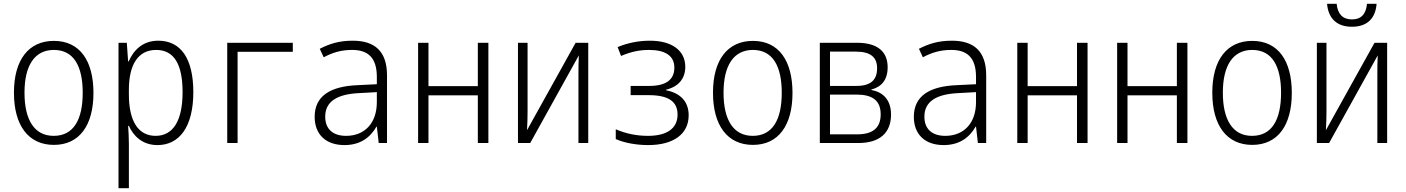

<svg xmlns="http://www.w3.org/2000/svg" viewBox="-20 -759 7460 1019"><path d="M266 10C401 10 476 -93 476 -266C476 -436 404 -542 266 -542C133 -542 54 -443 54 -267C54 -93 131 10 266 10ZM265 -38C162 -38 110 -123 110 -267C110 -412 164 -494 266 -494C373 -494 419 -405 419 -267C419 -123 370 -38 265 -38Z M609 240H664V4C664 -28 662 -64 660 -91H664C688 -38 735 11 816 11C932 11 1006 -86 1006 -270C1006 -449 939 -543 820 -543C736 -543 688 -491 663 -433H660L653 -532H609ZM806 -38C713 -38 664 -117 664 -258V-282C664 -413 711 -494 809 -494C903 -494 949 -419 949 -270C949 -114 896 -38 806 -38Z M1186 0H1241V-484H1534V-532H1186Z M1808 11C1894 11 1946 -31 1978 -87H1980L1990 0H2034V-359C2034 -487 1969 -543 1852 -543C1778 -543 1728 -526 1677 -500L1698 -455C1745 -480 1790 -494 1849 -494C1930 -494 1980 -456 1980 -351V-312L1878 -307C1732 -301 1650 -249 1650 -139C1650 -45 1710 11 1808 11ZM1817 -38C1749 -38 1706 -72 1706 -140C1706 -221 1770 -260 1889 -265L1980 -270V-217C1980 -104 1914 -38 1817 -38Z M2199 0H2254V-253H2516V0H2572V-532H2516V-302H2254V-532H2199Z M2729 0H2794L3052 -465C3050 -429 3050 -394 3050 -359V0H3102V-532H3035L2777 -68C2779 -104 2780 -135 2780 -169V-532H2729Z M3420 11C3555 11 3635 -48 3635 -147C3635 -220 3591 -265 3515 -280V-283C3582 -299 3617 -343 3617 -404C3617 -491 3546 -543 3429 -543C3367 -543 3307 -530 3258 -509L3276 -462C3332 -486 3378 -494 3425 -494C3512 -494 3559 -462 3559 -400C3559 -337 3516 -303 3426 -303H3327V-254H3423C3528 -254 3576 -220 3576 -151C3576 -77 3519 -38 3419 -38C3360 -38 3303 -49 3248 -73V-21C3292 -1 3357 11 3420 11Z M3976 10C4111 10 4186 -93 4186 -266C4186 -436 4114 -542 3976 -542C3843 -542 3764 -443 3764 -267C3764 -93 3841 10 3976 10ZM3975 -38C3872 -38 3820 -123 3820 -267C3820 -412 3874 -494 3976 -494C4083 -494 4129 -405 4129 -267C4129 -123 4080 -38 3975 -38Z M4331 0H4536C4651 0 4709 -56 4709 -151C4709 -225 4670 -270 4605 -281V-284C4659 -298 4691 -336 4691 -402C4691 -483 4640 -532 4528 -532H4331ZM4385 -303V-485H4523C4603 -485 4635 -453 4635 -397C4635 -335 4602 -303 4525 -303ZM4385 -46V-257H4526C4610 -257 4654 -226 4654 -152C4654 -81 4613 -46 4529 -46Z M4988 11C5074 11 5126 -31 5158 -87H5160L5170 0H5214V-359C5214 -487 5149 -543 5032 -543C4958 -543 4908 -526 4857 -500L4878 -455C4925 -480 4970 -494 5029 -494C5110 -494 5160 -456 5160 -351V-312L5058 -307C4912 -301 4830 -249 4830 -139C4830 -45 4890 11 4988 11ZM4997 -38C4929 -38 4886 -72 4886 -140C4886 -221 4950 -260 5069 -265L5160 -270V-217C5160 -104 5094 -38 4997 -38Z M5379 0H5434V-253H5696V0H5752V-532H5696V-302H5434V-532H5379Z M5909 0H5964V-253H6226V0H6282V-532H6226V-302H5964V-532H5909Z M6626 10C6761 10 6836 -93 6836 -266C6836 -436 6764 -542 6626 -542C6493 -542 6414 -443 6414 -267C6414 -93 6491 10 6626 10ZM6625 -38C6522 -38 6470 -123 6470 -267C6470 -412 6524 -494 6626 -494C6733 -494 6779 -405 6779 -267C6779 -123 6730 -38 6625 -38Z M7155 -617C7235 -617 7280 -660 7286 -739H7235C7230 -685 7205 -656 7155 -656C7106 -656 7079 -685 7074 -739H7023C7030 -659 7077 -617 7155 -617ZM6969 0H7034L7292 -465C7290 -429 7290 -394 7290 -359V0H7342V-532H7275L7017 -68C7019 -104 7020 -135 7020 -169V-532H6969Z"/></svg>

Font: Noto Sans Mono Condensed Light
Style: Regular
Weight: 300
Width: 3
Designer: Monotype Design Team
Foundry: Monotype Imaging Inc.
Version: Version 2.014